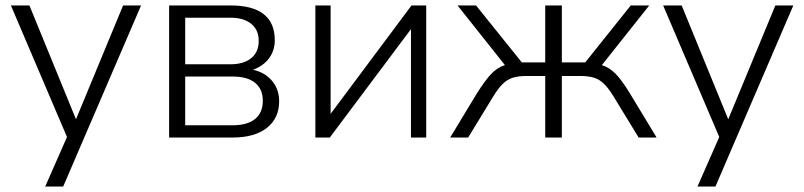

<svg xmlns="http://www.w3.org/2000/svg" viewBox="-20 -505 2952 705"><path d="M146 180 226 -2 20 -485H88L259 -67L432 -485H498L212 180Z M601 0V-485H826Q989 -485 989 -357Q989 -319 967.5 -290.5Q946 -262 909 -249Q953 -239 979 -208Q1005 -177 1005 -133Q1005 -71 960 -35.5Q915 0 834 0ZM660 -269H826Q875 -269 902.5 -291.5Q930 -314 930 -355Q930 -395 902.5 -417.5Q875 -440 826 -440H660ZM660 -45H834Q888 -45 916.5 -68Q945 -91 945 -135Q945 -178 916.5 -201Q888 -224 834 -224H660Z M1138 0V-485H1194V-87L1491 -485H1545V0H1489V-398L1191 0Z M1633 0 1731 -162Q1762 -211 1784 -234Q1806 -257 1834 -266L1660 -485H1728L1896 -276H1982V-485H2043V-276H2129L2296 -485H2364L2190 -266Q2218 -257 2240.5 -234Q2263 -211 2293 -162L2391 0H2325L2234 -149Q2216 -179 2199 -196Q2182 -213 2161.5 -219.5Q2141 -226 2111 -226H2043V0H1982V-226H1913Q1883 -226 1862.5 -219.5Q1842 -213 1825 -196Q1808 -179 1790 -149L1699 0Z M2541 180 2621 -2 2415 -485H2483L2654 -67L2827 -485H2893L2607 180Z"/></svg>

Font: Nunito Sans Light
Style: Regular
Weight: 300
Designer: Vernon Adams
Foundry: Vernon Adams
Version: Version 3.101; ttfautohint (v1.8.4.7-5d5b);gftools[0.9.27]